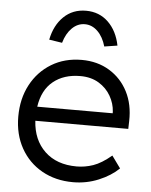

<svg xmlns="http://www.w3.org/2000/svg" viewBox="-54 -798 670 852"><g transform="rotate(5 281.0 -371.5)"><path d="M303 10Q225 10 164.5 -24Q104 -58 70 -119Q36 -180 36 -259Q36 -339 69 -401Q102 -463 160.5 -498.5Q219 -534 295 -534Q365 -534 418.5 -501.5Q472 -469 501 -412.5Q530 -356 528 -282L527 -247H113Q118 -162 171 -111.5Q224 -61 313 -61Q350 -61 386.5 -73.5Q423 -86 467 -123L506 -69Q471 -35 417 -12.5Q363 10 303 10ZM295 -462Q222 -462 174.5 -423.5Q127 -385 116 -310H452V-317Q450 -353 431 -386.5Q412 -420 377.5 -441Q343 -462 295 -462ZM201 -602 143 -611Q156 -676 196 -714.5Q236 -753 295 -753Q354 -753 394 -714.5Q434 -676 447 -611L389 -602Q377 -644 352 -668.5Q327 -693 295 -693Q263 -693 238 -668.5Q213 -644 201 -602Z"/></g></svg>

Font: Lexend Light
Style: Regular
Weight: 300
Designer: Bonnie Shaver-Troup, Thomas Jockin
Foundry: Lexend
Version: Version 1.007; ttfautohint (v1.8.3)